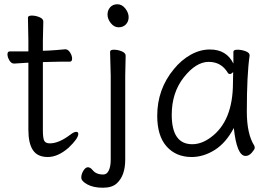

<svg xmlns="http://www.w3.org/2000/svg" viewBox="-20 -718 1276 900"><path d="M183 -617 181 -528V-480L209 -481Q245 -483 285 -487H286Q299 -487 308.5 -472Q318 -457 318 -443Q318 -429 307 -429H268Q240 -429 220 -428L181 -427V-108Q181 -68 188 -57Q195 -46 214 -46Q256 -46 310 -87Q327 -100 337 -100Q347 -100 347 -90Q347 -69 302 -26Q252 18 204 18Q156 18 134.5 -14Q113 -46 113 -110V-424H108Q107 -424 47 -420H46Q33 -420 24 -435Q15 -450 15 -463.5Q15 -477 26 -477H113V-528L111 -635Q111 -645 129 -645Q147 -645 165 -637.5Q183 -630 183 -617Z M569 -457 567 -364V30Q567 105 528 141Q506 162 462 162Q418 162 389.5 146.5Q361 131 361 114.5Q361 98 371 82Q381 66 392 66Q403 66 414 79Q430 100 464 100Q481 100 490 81Q499 62 499 31V-364L496 -475Q496 -485 514 -485Q532 -485 550.5 -477.5Q569 -470 569 -457ZM530.5 -698Q552 -698 567.5 -678Q583 -658 583 -637.5Q583 -617 570 -603.5Q557 -590 536 -590Q515 -590 499.5 -609.5Q484 -629 484 -649.5Q484 -670 496.5 -684Q509 -698 530.5 -698Z M785 -180Q785 -42 881 -42Q925 -42 968 -74Q1072 -150 1072 -330Q1072 -355 1073 -380Q1064 -371 1058 -371Q1052 -371 1049 -375Q1018 -428 958.5 -428Q899 -428 842 -356Q785 -284 785 -180ZM1131 13Q1090 13 1076 -118Q1039 -48 986.5 -15Q934 18 878 18Q805 18 761 -31.5Q717 -81 717 -175Q717 -300 795 -394Q830 -437 874 -461.5Q918 -486 964 -486Q1042 -486 1074 -420V-475Q1074 -485 1093 -485Q1112 -485 1131 -478Q1150 -471 1150 -459V-457Q1137 -368 1137 -195Q1137 -90 1172 -35Q1174 -31 1174 -24.5Q1174 -18 1160.5 -2.5Q1147 13 1131 13Z"/></svg>

Font: LXGW WenKai Lite
Style: Regular
Weight: 400
Designer: LXGW / Fontworks Inc.
Foundry: LXGW / Fontworks Inc.
Version: Version 1.511; March 25, 2025